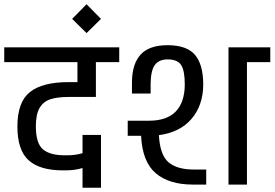

<svg xmlns="http://www.w3.org/2000/svg" viewBox="-30 -870 1294 905"><path d="M139 -275Q139 -195 172 -166.5Q205 -138 275 -138H289Q325 -138 359 -148V-234H446V15H359V-78Q323 -67 280 -67H266Q158 -67 105 -114.5Q52 -162 52 -274Q52 -389 111 -436Q170 -483 294 -483H335V-577H-10V-647H532V-577H422V-413H294Q240 -413 207 -402Q174 -391 156.5 -361Q139 -331 139 -275Z M310 -781 378 -850 446 -781 378 -714Z M882 -71H942V0H879Q767 0 704 -53.5Q641 -107 635 -230H572V-301H672Q756 -301 798 -344Q840 -387 841 -470Q841 -538 823.5 -564Q806 -590 760 -590Q720 -590 700.5 -564.5Q681 -539 680 -477V-429H592V-484Q593 -570 633.5 -613.5Q674 -657 760 -657Q850 -657 889 -611.5Q928 -566 928 -470Q927 -373 872.5 -309.5Q818 -246 719 -233Q724 -139 764.5 -105Q805 -71 882 -71ZM1244 -577H1134V0H1047V-647H1244Z"/></svg>

Font: Biryani
Style: Regular
Weight: 400
Designer: Dan Reynolds and Mathieu Réguer
Foundry: Dan Reynolds and Mathieu Réguer
Version: Version 1.004; ttfautohint (v1.1) -l 5 -r 5 -G 72 -x 0 -D la